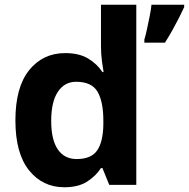

<svg xmlns="http://www.w3.org/2000/svg" viewBox="-20 -780 797 810"><path d="M251 10Q160 10 102.5 -61.5Q45 -133 45 -272Q45 -412 103 -484Q161 -556 255 -556Q314 -556 352 -533Q390 -510 412 -476H417Q414 -492 410 -522.5Q406 -553 406 -585V-760H555V0H441L412 -71H406Q384 -37 347 -13.5Q310 10 251 10ZM303 -109Q365 -109 390 -145.5Q415 -182 416 -255V-271Q416 -351 391.5 -393Q367 -435 301 -435Q252 -435 224 -392.5Q196 -350 196 -270Q196 -190 224 -149.5Q252 -109 303 -109ZM757 -750Q747 -728 734.5 -703.5Q722 -679 707.5 -653Q693 -627 676 -600H589V-613Q595 -633 600.5 -659Q606 -685 611.5 -712Q617 -739 619 -760H757Z"/></svg>

Font: Noto Sans Sora Sompeng
Style: Bold
Weight: 700
Designer: Monotype Design Team. David Williams.
Foundry: Monotype Imaging Inc.
Version: Version 2.101